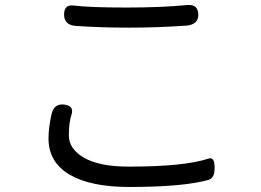

<svg xmlns="http://www.w3.org/2000/svg" viewBox="-20 -719 1040 764"><path d="M273 -697Q339 -689 482 -689Q625 -689 725 -699Q769 -703 769 -660Q769 -621 721 -617Q606 -609 493 -609Q380 -609 280 -616Q235 -620 235 -661Q235 -702 273 -697ZM234 -303Q275 -299 265 -264Q254 -234 254 -180Q254 -126 315 -91Q376 -56 492 -56Q714 -56 810 -88Q834 -96 834 -53Q835 -10 809 -3Q709 25 494 25Q341 25 257 -24Q173 -74 173 -168Q173 -211 185 -264Q194 -307 234 -303Z"/></svg>

Font: Swei Gothic CJK TC Regular
Style: Regular
Weight: 400
Version: Version 2.129